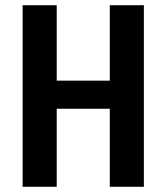

<svg xmlns="http://www.w3.org/2000/svg" viewBox="-20 -718 640 738"><path d="M402 0H533V-698H402V-408H198V-698H67V0H198V-300H402Z"/></svg>

Font: IBM Mono SemiBold
Style: Regular
Weight: 600
Monospace: yes
Designer: Mike Abbink, Paul van der Laan, Pieter van Rosmalen
Foundry: Bold Monday
Version: Version 2.3